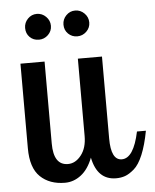

<svg xmlns="http://www.w3.org/2000/svg" viewBox="-51 -743 641 793"><g transform="rotate(-5 269.0 -346.5)"><path d="M46 -149V-500H146V-160Q146 -70 206 -70Q237 -70 260.5 -100Q284 -130 284 -179V-500H384V-160Q384 -70 429 -70Q478 -70 501 -179H538Q527 -120 510.5 -80.5Q494 -41 473.5 -23.5Q453 -6 436 0Q419 6 399 6Q321 6 302 -88Q284 -41 253.5 -17.5Q223 6 187 6Q123 6 84.5 -31Q46 -68 46 -149ZM78 -645Q78 -667 93.5 -683Q109 -699 131 -699Q153 -699 169 -683Q185 -667 185 -645Q185 -623 169 -607.5Q153 -592 131 -592Q108 -592 93 -607Q78 -622 78 -645ZM237 -645Q237 -667 252.5 -683Q268 -699 290 -699Q312 -699 328 -683Q344 -667 344 -645Q344 -623 328 -607.5Q312 -592 290 -592Q268 -592 252.5 -607Q237 -622 237 -645Z"/></g></svg>

Font: Lobster Two
Style: Regular
Weight: 400
Designer: Pablo Impallari
Foundry: Pablo Impallari. www.impallari.com
Version: Version 1.006